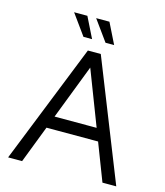

<svg xmlns="http://www.w3.org/2000/svg" viewBox="-123 -940 889 1034"><g transform="rotate(15 321.5 -423.5)"><path d="M20 0 286 -667H358L623 0H546L315 -600L330 -602L98 0ZM137 -208 168 -277H495L500 -208ZM244 -732 161 -847H235L292 -732ZM367 -732 284 -847H358L415 -732Z"/></g></svg>

Font: Maven Pro
Style: Regular
Weight: 400
Designer: Joe Prince
Foundry: Joe Prince
Version: Version 2.103